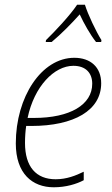

<svg xmlns="http://www.w3.org/2000/svg" viewBox="-20 -784 476 814"><path d="M175 -614 174 -606H199C240 -640 284 -685 318 -723C336 -684 362 -638 387 -606H409L410 -614C387 -651 353 -722 340 -764H307C277 -719 215 -653 175 -614ZM208 10C260 10 305 -4 335 -20V-56C302 -40 263 -24 216 -24C133 -24 86 -77 86 -178C86 -204 88 -230 91 -250H113C294 -250 409 -316 409 -431C409 -499 364 -539 295 -539C156 -539 47 -373 47 -176C47 -48 117 10 208 10ZM124 -284H97C125 -418 210 -505 291 -505C344 -505 371 -474 371 -429C371 -340 277 -284 124 -284Z"/></svg>

Font: Noto Sans SemiCondensed ExtraLight
Style: Italic
Weight: 200
Width: 4
Italic angle: -12°
Designer: Monotype Design Team
Foundry: Monotype Imaging Inc.
Version: Version 2.013